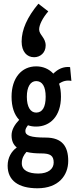

<svg xmlns="http://www.w3.org/2000/svg" viewBox="-20 -835 415 1030"><path d="M186 -815C126 -743 96 -676 96 -612C96 -558 124 -528 163 -528C196 -528 225 -552 225 -591C225 -633 190 -648 190 -677C190 -702 209 -739 239 -774ZM174 -156C249 -156 307 -212 307 -316C307 -342 304 -366 297 -386C316 -400 338 -406 363 -401L356 -475C321 -479 291 -465 266 -440C243 -465 211 -479 174 -479C96 -479 42 -417 42 -316C42 -262 56 -220 83 -192C60 -168 42 -140 42 -109C42 -79 52 -58 70 -44C41 -23 21 11 21 54C21 133 78 175 181 175C294 175 346 106 346 28C346 -49 314 -97 225 -97C144 -97 116 -108 116 -132C116 -144 122 -152 130 -163C144 -158 158 -156 174 -156ZM174 -231C143 -231 124 -262 124 -316C124 -370 144 -400 174 -400C207 -400 225 -371 225 -316C225 -261 208 -231 174 -231ZM97 41C97 15 107 -3 122 -20C146 -14 173 -12 201 -12C250 -12 268 0 268 37C268 71 239 96 186 96C133 96 97 79 97 41Z"/></svg>

Font: Inconsolata Condensed
Style: Bold
Weight: 700
Width: 3
Monospace: yes
Designer: Raph Levien, Cyreal, Brenton Simpson
Foundry: Raph Levien, Cyreal, Google
Version: Version 3.100